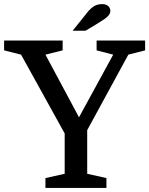

<svg xmlns="http://www.w3.org/2000/svg" viewBox="-27 -918 729 938"><path d="M359 -345 526 -651 445 -672V-720H682V-672L600 -651L399 -282V-69L493 -48V0H195V-48L289 -69V-266L76 -651L-7 -672V-720H279V-672L195 -651ZM328 -768 389 -844Q405 -866 418.5 -877.5Q432 -889 444.5 -893.5Q457 -898 471 -898Q491 -898 501.5 -888.5Q512 -879 512 -865Q512 -854 505 -844.5Q498 -835 482 -824Q466 -813 438 -796L391 -768Z"/></svg>

Font: Domine Medium
Style: Regular
Weight: 500
Designer: Pablo Impallari, Rodrigo Fuenzalida, Brenda Gallo
Foundry: Pablo Impallari, Rodrigo Fuenzalida, Brenda Gallo
Version: Version 2.000